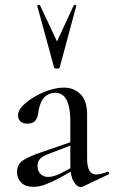

<svg xmlns="http://www.w3.org/2000/svg" viewBox="-20 -750 462 778"><path d="M316 6Q312 8 307 8Q292 8 278.5 -14.5Q265 -37 265 -79V-255Q265 -299 257.5 -325Q250 -351 236.5 -362.5Q223 -374 205 -374Q183 -374 168 -363Q153 -352 145.5 -333.5Q138 -315 135 -293Q133 -274 123.5 -261.5Q114 -249 91 -249Q73 -249 63 -258Q53 -267 53 -283Q53 -302 72 -321.5Q91 -341 120 -358Q149 -375 180.5 -385Q212 -395 239 -395Q279 -395 306 -368.5Q333 -342 333 -285V-108Q333 -75 342 -59Q351 -43 371 -43Q388 -43 415 -54Q419 -56 421.5 -50.5Q424 -45 419 -43ZM115 7Q83 7 66 -10Q49 -27 49 -53Q49 -84 73 -100Q97 -116 150 -134L275 -177L278 -165L176 -126Q152 -117 142 -106Q132 -95 132 -78Q132 -57 144 -45Q156 -33 175 -33Q185 -33 196 -36Q207 -39 219 -44L295 -84L296 -70L210 -23Q181 -8 158.5 -0.5Q136 7 115 7ZM131 -726Q130 -729 135.5 -730Q141 -731 142 -729L211 -582L279 -729Q280 -731 285.5 -730Q291 -729 289 -726L222 -477Q221 -472 211 -472Q201 -472 199 -477Z"/></svg>

Font: Cormorant Light Medium
Style: Regular
Weight: 500
Version: Version 4.000